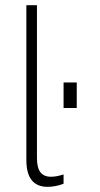

<svg xmlns="http://www.w3.org/2000/svg" viewBox="-20 -717 387 743"><path d="M82 -98V-697H123V-105Q123 -68 136.5 -50.5Q150 -33 177 -33Q199 -33 226 -42V-6Q195 6 164 6Q82 6 82 -98ZM226 -398H277V-299H226Z"/></svg>

Font: Hanken Grotesk ExtraLight
Style: Regular
Weight: 200
Designer: Alfredo Marco Pradil
Foundry: Hanken Design Co.
Version: Version 3.014